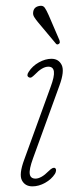

<svg xmlns="http://www.w3.org/2000/svg" viewBox="-20 -654 287 681"><path d="M106 -20.5Q115.5 -20.5 127 -26.8Q138.5 -33 153.5 -48Q167.5 -62 175 -58Q179 -55.5 178.8 -49.5Q178.5 -43.5 175 -37.5Q162.5 -18 140 -5.5Q117.5 7 95 7Q69 7 57.8 -14.2Q46.5 -35.5 66 -88L159.5 -345.5Q173.5 -383 171.2 -400.2Q169 -417.5 151.5 -417.5Q130 -417.5 103 -389Q97.5 -383.5 92.5 -380.2Q87.5 -377 82 -380Q72.5 -385.5 82 -399.5Q95 -420 118 -432.8Q141 -445.5 162.5 -445.5Q188 -445.5 198.8 -423.5Q209.5 -401.5 191 -351L97 -92Q83 -53.5 85.5 -37Q88 -20.5 106 -20.5ZM152.5 -600.5 191 -511Q192 -508 192.2 -504.5Q192.5 -501 189 -498.5Q182.5 -494 178.5 -499L114.5 -575.5Q107 -584.5 101.8 -592.8Q96.5 -601 97.5 -609.5Q99 -629.5 120 -633Q132.5 -635.5 138.8 -626.5Q145 -617.5 152.5 -600.5Z"/></svg>

Font: Fraunces 72pt SuperSoft Thin
Style: Italic
Weight: 100
Italic angle: -16°
Version: Version 1.000;[b76b70a41]